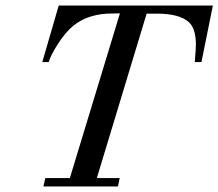

<svg xmlns="http://www.w3.org/2000/svg" viewBox="-20 -670 785 690"><path d="M191 -650H745L704 -447H680Q684 -496 684 -510Q684 -568 658 -591Q624 -621 544 -621H507L328 -30H410L404 0H136L143 -30H231L411 -622L364 -621Q290 -616 243 -577Q216 -555 188 -512Q162 -471 155 -447H132Z"/></svg>

Font: GFS Solomos
Style: Regular
Weight: 400
Designer: George D. Matthiopoulos
Foundry: George D. Matthiopoulos
Version: Version 1.000